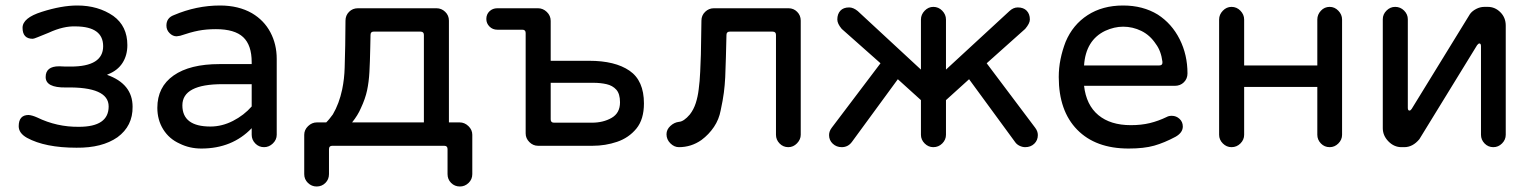

<svg xmlns="http://www.w3.org/2000/svg" viewBox="-20 -558 5566 698"><path d="M258 -21Q144 -21 78 -57Q48 -74 48 -99Q48 -140 84 -140Q97 -139 115 -131Q187 -96 267 -97Q375 -97 375 -171Q375 -243 219 -240Q146 -239 146 -278Q146 -317 195 -317L219 -316H237Q355 -316 355 -390Q355 -461 256 -462Q211 -464 157 -439Q132 -429 117.5 -423Q103 -417 99 -417Q62 -417 62 -457Q62 -493 132 -515Q204 -538 261 -538Q337 -538 392 -500Q443 -463 443 -394Q443 -357 425.5 -329.5Q408 -302 373 -288L369 -286Q462 -253 462 -170Q463 -100 407 -59Q351 -20 258 -21Z M712 -18Q669 -18 633 -36Q595 -53 573.5 -87.5Q552 -122 552 -166Q552 -242 611 -283.5Q670 -325 778 -325H895V-332Q895 -394 864 -423Q833 -452 765 -452Q730 -452 701.5 -446.5Q673 -441 635 -428L622 -426Q608 -426 596.5 -437.5Q585 -449 585 -465Q585 -493 612 -503Q694 -538 780 -538Q847 -538 896 -510Q940 -484 963 -440.5Q986 -397 986 -344V-68Q986 -50 972 -36.5Q958 -23 940 -23Q921 -23 908 -36.5Q895 -50 895 -68V-92Q824 -18 712 -18ZM745 -98Q787 -98 827 -118.5Q867 -139 895 -171V-252H789Q643 -252 643 -175Q643 -98 745 -98Z M1131 120Q1113 120 1099.5 107Q1086 94 1086 75V-68Q1086 -86 1100 -99.5Q1114 -113 1132 -113H1166Q1173 -120 1178.5 -127Q1184 -134 1190 -142Q1213 -181 1224 -233Q1232 -272 1233 -312Q1234 -352 1235 -392L1236 -483Q1236 -502 1249 -515Q1262 -528 1281 -528H1567Q1585 -528 1598.5 -515Q1612 -502 1612 -483V-113H1651Q1669 -113 1683 -99.5Q1697 -86 1697 -68V75Q1697 94 1683.5 107Q1670 120 1652 120Q1633 120 1620 107Q1607 94 1607 75V-16Q1607 -28 1595 -28H1188Q1176 -28 1176 -16V75Q1176 94 1163 107Q1150 120 1131 120ZM1260 -113H1521V-431Q1521 -443 1509 -443H1338Q1327 -443 1327 -431L1326 -383Q1325 -333 1323 -296.5Q1321 -260 1314.5 -229.5Q1308 -199 1292 -165Q1281 -139 1260 -113Z M1936 -28Q1918 -28 1904.5 -41.5Q1891 -55 1891 -73V-438Q1891 -450 1879 -450H1788Q1771 -450 1759.5 -461.5Q1748 -473 1748 -489Q1748 -506 1759.5 -517Q1771 -528 1788 -528H1936Q1954 -528 1968 -514.5Q1982 -501 1982 -482V-337H2122Q2216 -337 2268.5 -301Q2321 -265 2321 -182Q2321 -124 2293.5 -90.5Q2266 -57 2223.5 -42.5Q2181 -28 2134 -28ZM1994 -112H2132Q2173 -112 2203.5 -129.5Q2234 -147 2234 -186Q2234 -217 2220.5 -232Q2207 -247 2185 -252Q2163 -257 2137 -257H1982V-124Q1982 -112 1994 -112Z M2448 -23Q2431 -23 2417 -37Q2403 -51 2403 -70Q2403 -87 2417 -100Q2431 -113 2448 -115Q2466 -116 2488 -142Q2502 -160 2509.5 -183.5Q2517 -207 2520 -233Q2524 -262 2525.5 -297Q2527 -332 2528 -360L2530 -483Q2530 -502 2543.5 -515Q2557 -528 2575 -528H2847Q2865 -528 2878 -515Q2891 -502 2891 -483V-68Q2891 -51 2877.5 -37Q2864 -23 2846 -23Q2827 -23 2814 -36.5Q2801 -50 2801 -68V-431Q2801 -443 2789 -443H2633Q2621 -443 2621 -431L2619 -351Q2618 -307 2616.5 -277.5Q2615 -248 2611.5 -221Q2608 -194 2600 -157Q2594 -124 2575.5 -96.5Q2557 -69 2530 -49Q2493 -23 2448 -23Z M3040 -23Q3021 -23 3007.5 -35.5Q2994 -48 2994 -67Q2994 -81 3004 -94L3181 -328L3040 -453Q3024 -472 3024 -487Q3024 -507 3035 -519Q3046 -531 3067 -531Q3082 -531 3098 -518L3328 -305V-487Q3328 -505 3341.5 -519Q3355 -533 3373 -533Q3392 -533 3405.5 -519Q3419 -505 3419 -487V-305L3650 -518Q3664 -531 3680 -531Q3701 -531 3712.5 -519Q3724 -507 3724 -487Q3724 -473 3707 -453L3567 -328L3743 -94Q3753 -81 3753 -67Q3753 -48 3740 -35.5Q3727 -23 3707 -23Q3697 -23 3686.5 -28Q3676 -33 3670 -42L3503 -270L3419 -194V-68Q3419 -50 3405.5 -36.5Q3392 -23 3373 -23Q3355 -23 3341.5 -36.5Q3328 -50 3328 -68V-194L3244 -270L3077 -42Q3063 -23 3040 -23Z M4083 -18Q3963 -18 3896 -86.5Q3829 -155 3829 -278Q3829 -311 3835.5 -343Q3842 -375 3854 -406Q3880 -468 3934 -503Q3988 -538 4063 -538Q4135 -538 4189 -505Q4240 -472 4268.5 -415.5Q4297 -359 4297 -291Q4297 -272 4284 -259Q4271 -246 4251 -246H3921Q3929 -176 3973 -139.5Q4017 -103 4091 -103Q4129 -103 4160 -110.5Q4191 -118 4222 -133Q4229 -137 4240 -137Q4256 -137 4268 -126Q4280 -115 4280 -98Q4280 -76 4254 -61Q4213 -39 4176 -28.5Q4139 -18 4083 -18ZM3921 -320H4194Q4207 -320 4206 -333Q4201 -373 4182 -398Q4161 -430 4129.5 -445.5Q4098 -461 4063 -461Q4031 -461 3998 -446Q3927 -412 3921 -320Z M4457 -23Q4439 -23 4425.5 -36.5Q4412 -50 4412 -68V-487Q4412 -505 4425.5 -519Q4439 -533 4457 -533Q4476 -533 4489.5 -519Q4503 -505 4503 -487V-320H4769V-487Q4769 -505 4782 -519Q4795 -533 4814 -533Q4832 -533 4845.5 -519Q4859 -505 4859 -487V-68Q4859 -50 4845.5 -36.5Q4832 -23 4814 -23Q4795 -23 4782 -36.5Q4769 -50 4769 -68V-242H4503V-68Q4503 -50 4489.5 -36.5Q4476 -23 4457 -23Z M5075 -23Q5048 -23 5027.5 -44Q5007 -65 5007 -92V-488Q5007 -506 5020.5 -519.5Q5034 -533 5052 -533Q5071 -533 5084.5 -519.5Q5098 -506 5098 -488V-166Q5098 -156 5104 -156Q5108 -156 5112 -162L5324 -507Q5332 -518 5346.5 -525.5Q5361 -533 5376 -533H5389Q5415 -533 5434.5 -513.5Q5454 -494 5454 -465V-68Q5454 -50 5440.5 -36.5Q5427 -23 5409 -23Q5390 -23 5377 -36.5Q5364 -50 5364 -68V-390Q5364 -400 5358 -400Q5355 -400 5350 -394L5140 -52Q5116 -23 5085 -23Z"/></svg>

Font: Huninn
Style: Regular
Weight: 400
Designer: justfont
Foundry: justfont
Version: Version 1.003